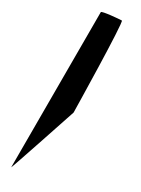

<svg xmlns="http://www.w3.org/2000/svg" viewBox="-210 -790 602 821"><g transform="rotate(30 91.0 -379.0)"><path d="M24 11C24 18 138 -325 138 -325C138 -332 130 -769 120 -769C109 -769 24 -762 24 -755Z"/></g></svg>

Font: Ampere
Style: SCUltCnd
Weight: 400
Version: Version 1